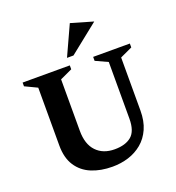

<svg xmlns="http://www.w3.org/2000/svg" viewBox="-151 -960 1008 1097"><g transform="rotate(-20 353.5 -411.5)"><path d="M346.7 15.6Q275.1 15.6 219.7 -7.4Q164.2 -30.4 132.7 -78.8Q101.1 -127.1 101.1 -202.6V-554L27.1 -589.3V-612H314V-588.3L240 -554V-240.9Q240 -159.5 280.9 -116.6Q321.7 -73.6 392.1 -73.6Q457.9 -73.6 493.9 -103.9Q530 -134.2 530 -209.9V-554L456 -588V-612H679.1V-588.3L605.1 -554V-231.7Q605.1 -167.6 584.2 -120.8Q563.4 -73.9 526.9 -43.6Q490.5 -13.4 444.4 1.1Q398.2 15.6 346.7 15.6ZM313.7 -657.9 396.7 -839 531 -799.9 353 -657.9Z"/></g></svg>

Font: Ancizar Serif Light
Style: Regular
Weight: 300
Designer: Cesar Puertas, Viviana Monsalve, Julian Moncada, Julian Prieto, Jose Castro, Felipe Aragon, Mariel Hernandez, Sara Alarc
Version: Version 8.100